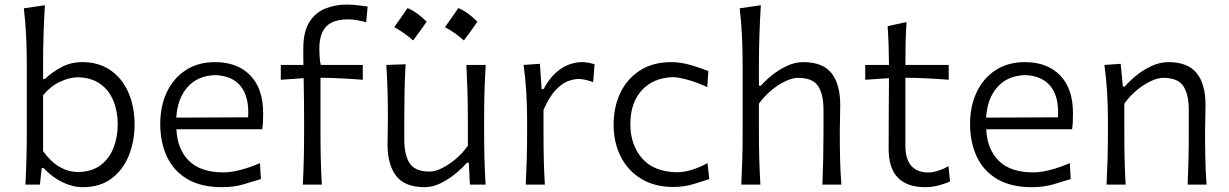

<svg xmlns="http://www.w3.org/2000/svg" viewBox="-20 -797 5306 829"><path d="M337.4 11.2Q294.4 11.2 250.2 -10Q206.1 -31.2 168 -71.3H160.2L152.3 0H89.8Q92.8 -57.6 94.2 -111.1Q95.7 -164.6 95.7 -228.5V-515.1Q95.7 -581.1 92.8 -642.1Q89.8 -703.1 83 -761.2L173.8 -774.4Q169.9 -710.9 168 -647.2Q166 -583.5 166 -515.1V-456.5H174.3Q203.1 -483.9 243.9 -506.3Q284.7 -528.8 335.4 -528.8Q406.7 -528.8 457.3 -493.7Q507.8 -458.5 534.4 -397.7Q561 -336.9 561 -259.8Q561 -187.5 536.4 -125.7Q511.7 -64 461.9 -26.4Q412.1 11.2 337.4 11.2ZM318.4 -54.2Q377.9 -55.7 415.5 -84.7Q453.1 -113.8 470.7 -160.2Q488.3 -206.5 488.3 -259.8Q488.3 -315.9 469.7 -361.6Q451.2 -407.2 413.1 -434.6Q375 -461.9 316.9 -463.4Q279.3 -462.9 238.8 -443.8Q198.2 -424.8 166 -385.7V-144.5Q229.5 -55.2 318.4 -54.2Z M939.5 11.2Q848.1 11.2 788.8 -23.9Q729.5 -59.1 700.7 -120.8Q671.9 -182.6 671.9 -261.7Q671.9 -339.4 700.7 -399.7Q729.5 -460 782.5 -494.4Q835.4 -528.8 908.7 -528.8Q1004.9 -528.8 1060.5 -471.7Q1116.2 -414.6 1116.2 -308.1Q1116.2 -288.1 1115.5 -271.2Q1114.7 -254.4 1112.3 -238.8H741.7Q745.6 -152.8 795.7 -102.8Q845.7 -52.7 945.8 -52.7Q977.5 -52.7 1019.5 -63.7Q1061.5 -74.7 1102.5 -92.8L1106.4 -23.9Q1076.2 -14.2 1032.7 -1.5Q989.3 11.2 939.5 11.2ZM1051.3 -290.5Q1056.6 -377.9 1019.8 -424.1Q982.9 -470.2 909.7 -472.7Q833.5 -470.7 789.6 -420.7Q745.6 -370.6 741.2 -289.1Z M1287.6 0Q1290.5 -57.6 1291.7 -111.1Q1293 -164.6 1293 -228.5V-280.3Q1293 -320.8 1292.5 -364.7Q1292 -408.7 1291 -459.5L1192.4 -452.6V-516.6H1290Q1289.6 -534.7 1289.6 -552.2Q1289.6 -569.8 1289.6 -587.9Q1289.6 -659.7 1315.4 -701.2Q1341.3 -742.7 1384.3 -760Q1427.2 -777.3 1478 -777.3Q1499.5 -777.3 1525.9 -774.2Q1552.2 -771 1567.4 -768.6L1561 -700.7Q1544.4 -706.1 1522.5 -709.7Q1500.5 -713.4 1483.4 -713.4Q1418 -713.4 1388.4 -682.4Q1358.9 -651.4 1358.9 -588.4Q1358.9 -569.8 1360.4 -547.9Q1361.8 -525.9 1365.2 -516.6H1546.4V-452.6Q1452.1 -460 1363.8 -461.4V-228.5Q1363.8 -164.6 1365 -111.1Q1366.2 -57.6 1369.6 0Z M1813.5 11.2Q1729 11.2 1691.2 -36.6Q1653.3 -84.5 1653.3 -174.3Q1653.3 -207.5 1654.1 -233.2Q1654.8 -258.8 1654.8 -282.7Q1654.8 -349.6 1653.3 -404.3Q1651.9 -459 1647.9 -516.6L1731.4 -519.5Q1728 -461.9 1726.8 -406.7Q1725.6 -351.6 1725.6 -289.6V-194.8Q1725.6 -126.5 1749.3 -91.3Q1772.9 -56.2 1835 -56.2Q1857.9 -56.2 1887.9 -70.8Q1918 -85.4 1948 -110.8Q1978 -136.2 2000 -167.5V-289.6Q2000 -351.6 1998.3 -405.3Q1996.6 -459 1993.7 -516.6H2077.1Q2073.7 -459 2072 -404.3Q2070.3 -349.6 2070.3 -282.7V-228.5Q2070.3 -164.6 2071.8 -111.1Q2073.2 -57.6 2076.7 0H2008.8L2004.4 -94.2H1995.6Q1976.1 -71.3 1946.3 -46.9Q1916.5 -22.5 1882.1 -5.6Q1847.7 11.2 1813.5 11.2ZM1958.7 -762Q1996.9 -747.5 2041.4 -703.4Q2012.4 -661.5 1982.9 -622.3Q1964.6 -639 1944 -653.5Q1923.3 -668 1901.3 -679.8Q1916.3 -700.2 1930 -720.3Q1943.7 -740.5 1958.7 -762ZM1739.5 -762Q1777.6 -747.5 1822.2 -703.4Q1793.2 -661.5 1763.7 -622.3Q1745.4 -639 1724.7 -653.5Q1704 -668 1682 -679.8Q1697.1 -700.2 1710.8 -720.3Q1724.5 -740.5 1739.5 -762Z M2250 0Q2252.9 -57.6 2254.4 -111.1Q2255.9 -164.6 2255.9 -228.5V-280.8Q2255.9 -337.4 2252.4 -397.5Q2249 -457.5 2240.7 -516.6L2311 -521.5L2318.8 -412.1H2326.7Q2352.5 -459.5 2381.8 -484.6Q2411.1 -509.8 2439.5 -519.3Q2467.8 -528.8 2490.2 -528.8Q2518.6 -528.8 2547.4 -519.5L2541 -442.4Q2525.4 -448.2 2508.8 -452.1Q2492.2 -456.1 2478.5 -456.1Q2460.4 -456.1 2434.8 -447.5Q2409.2 -439 2381.1 -410.4Q2353 -381.8 2326.7 -322.3V-226.1Q2326.7 -164.1 2327.9 -110.8Q2329.1 -57.6 2332.5 0Z M2888.2 10.3Q2805.7 10.3 2747.8 -25.4Q2689.9 -61 2659.7 -121.8Q2629.4 -182.6 2629.4 -258.8Q2629.4 -335.4 2658.7 -396.5Q2688 -457.5 2743.9 -493.2Q2799.8 -528.8 2878.4 -528.8Q2919.9 -528.8 2964.1 -515.6Q3008.3 -502.4 3038.6 -490.2L3033.7 -420.9Q2983.4 -443.8 2944.1 -453.9Q2904.8 -463.9 2885.3 -463.9Q2801.3 -461.4 2751.5 -407.7Q2701.7 -354 2701.7 -260.7Q2701.7 -172.4 2751.7 -114Q2801.8 -55.7 2900.9 -53.2Q2962.4 -53.2 3034.7 -92.8L3042.5 -23.9Q3014.2 -14.2 2973.6 -2Q2933.1 10.3 2888.2 10.3Z M3180.7 0Q3183.6 -57.6 3185.1 -111.1Q3186.5 -164.6 3186.5 -228.5V-515.1Q3186.5 -581.1 3183.6 -642.1Q3180.7 -703.1 3173.8 -761.2L3265.1 -774.4Q3261.2 -710.9 3259 -647.2Q3256.8 -583.5 3256.8 -515.1V-427.2H3265.6Q3284.7 -449.2 3313.7 -472.7Q3342.8 -496.1 3377.7 -512.5Q3412.6 -528.8 3447.8 -528.8Q3532.2 -528.8 3570.1 -481.2Q3607.9 -433.6 3607.9 -343.3Q3607.9 -310.1 3606.9 -280.8Q3606 -251.5 3606 -228.5Q3606 -164.6 3607.2 -111.1Q3608.4 -57.6 3612.8 0H3530.8Q3533.2 -57.6 3534.4 -110.8Q3535.6 -164.1 3535.6 -226.1V-322.3Q3535.6 -390.6 3512 -425.8Q3488.3 -460.9 3425.8 -460.9Q3401.4 -460.9 3370.4 -446Q3339.4 -431.2 3309.3 -406Q3279.3 -380.9 3256.8 -349.1V-226.1Q3256.8 -164.1 3258.3 -110.8Q3259.8 -57.6 3263.2 0Z M3974.1 11.2Q3897.5 11.2 3857.2 -29.5Q3816.9 -70.3 3816.9 -154.3Q3816.9 -240.2 3817.4 -319.6Q3817.9 -398.9 3818.4 -459.5L3715.8 -452.6V-516.6H3818.4Q3817.9 -561.5 3816.7 -601.3Q3815.4 -641.1 3812.5 -684.1L3894 -701.7Q3891.1 -649.9 3890.1 -608.6Q3889.2 -567.4 3889.2 -516.6H4076.2V-452.6Q4029.8 -456.5 3982.4 -458.7Q3935.1 -460.9 3889.2 -461.4V-168.5Q3889.2 -52.2 3989.7 -52.2Q4006.3 -52.2 4031.2 -60.1Q4056.2 -67.9 4075.2 -80.1L4082 -13.7Q4066.9 -5.9 4035.9 2.7Q4004.9 11.2 3974.1 11.2Z M4436 11.2Q4344.7 11.2 4285.4 -23.9Q4226.1 -59.1 4197.3 -120.8Q4168.5 -182.6 4168.5 -261.7Q4168.5 -339.4 4197.3 -399.7Q4226.1 -460 4279.1 -494.4Q4332 -528.8 4405.3 -528.8Q4501.5 -528.8 4557.1 -471.7Q4612.8 -414.6 4612.8 -308.1Q4612.8 -288.1 4612.1 -271.2Q4611.3 -254.4 4608.9 -238.8H4238.3Q4242.2 -152.8 4292.2 -102.8Q4342.3 -52.7 4442.4 -52.7Q4474.1 -52.7 4516.1 -63.7Q4558.1 -74.7 4599.1 -92.8L4603 -23.9Q4572.8 -14.2 4529.3 -1.5Q4485.8 11.2 4436 11.2ZM4547.9 -290.5Q4553.2 -377.9 4516.4 -424.1Q4479.5 -470.2 4406.2 -472.7Q4330.1 -470.7 4286.1 -420.7Q4242.2 -370.6 4237.8 -289.1Z M4757.8 0Q4760.7 -57.6 4762.2 -111.1Q4763.7 -164.6 4763.7 -228.5V-280.8Q4763.7 -337.4 4760.3 -397.5Q4756.8 -457.5 4748.5 -516.6L4818.8 -521.5L4828.1 -423.8H4836.9Q4856.4 -446.8 4886.5 -471.2Q4916.5 -495.6 4952.4 -512.2Q4988.3 -528.8 5024.4 -528.8Q5108.9 -528.8 5147 -481.2Q5185.1 -433.6 5185.1 -343.3Q5185.1 -310.1 5184.1 -280.8Q5183.1 -251.5 5183.1 -228.5Q5183.1 -164.6 5184.3 -111.1Q5185.5 -57.6 5189.5 0H5107.9Q5110.4 -57.6 5111.6 -110.8Q5112.8 -164.1 5112.8 -226.1V-322.3Q5112.8 -390.6 5088.9 -425.8Q5064.9 -460.9 5002.9 -460.9Q4978 -460.9 4947.3 -446Q4916.5 -431.2 4886.5 -406Q4856.4 -380.9 4834.5 -349.1V-226.1Q4834.5 -164.1 4835.7 -110.8Q4836.9 -57.6 4840.3 0Z"/></svg>

Font: Pinar-FD Regular
Style: FD-Regular
Weight: 400
Designer: Amin Abedi
Version: Version 3.000